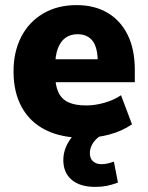

<svg xmlns="http://www.w3.org/2000/svg" viewBox="-20 -529 578 752"><path d="M310 11Q220 11 158.5 -20Q97 -51 65 -109.5Q33 -168 33 -249Q33 -326 63 -384.5Q93 -443 149 -476Q205 -509 280 -509Q350 -509 401 -479Q452 -449 480 -392.5Q508 -336 508 -255V-207H178V-297H376L363 -283Q363 -343 342.5 -369Q322 -395 284 -395Q256 -395 236.5 -381Q217 -367 206.5 -339Q196 -311 196 -267V-238Q196 -195 208.5 -168Q221 -141 247.5 -128.5Q274 -116 318 -116Q352 -116 389 -126.5Q426 -137 454 -156L497 -42Q457 -15 408 -2Q359 11 310 11ZM353 203Q293 203 260.5 175Q228 147 228 98Q228 55 255.5 16Q283 -23 329 -47L378 0Q364 8 353.5 19.5Q343 31 337.5 44Q332 57 332 71Q332 92 344.5 103Q357 114 377 114Q389 114 400.5 111.5Q412 109 426 104L442 186Q418 195 398 199Q378 203 353 203Z"/></svg>

Font: Nunito Sans 10pt SemiCondensed Black
Style: Regular
Weight: 900
Width: 4
Designer: Vernon Adams
Foundry: Vernon Adams
Version: Version 3.101;gftools[0.9.27]